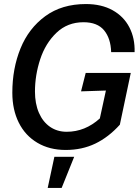

<svg xmlns="http://www.w3.org/2000/svg" viewBox="-20 -730 690 950"><path d="M41 -271Q41 -391 81.5 -490.5Q122 -590 204 -650Q286 -710 405 -710Q482 -710 537 -679.5Q592 -649 620 -595Q648 -541 646 -472H530Q528 -540 495 -580Q462 -620 393 -620Q314 -620 259.5 -568Q205 -516 179 -437Q153 -358 153 -277Q153 -217 172.5 -172Q192 -127 227.5 -102.5Q263 -78 310 -78Q401 -78 474 -144L504 -282L381 -278L404 -369H627L573 -113Q517 -51 451.5 -19.5Q386 12 305 12Q225 12 165 -23.5Q105 -59 73 -123Q41 -187 41 -271ZM249 46H347L285 200H216Z"/></svg>

Font: Azeret Mono
Style: Italic
Weight: 400
Italic angle: -12°
Designer: Martin Vácha
Foundry: Displaay
Version: Version 1.000; Glyphs 3.0.3, build 3074